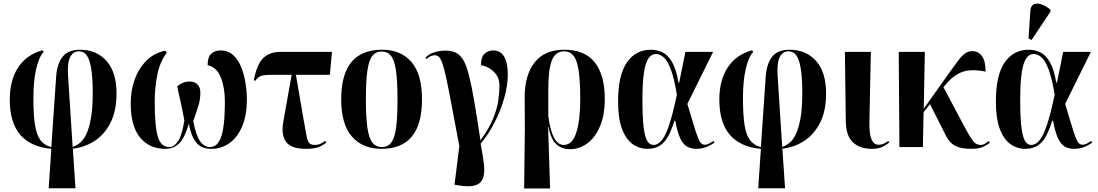

<svg xmlns="http://www.w3.org/2000/svg" viewBox="-20 -828 6182 1081"><path d="M254 232 269 10Q154 0 94.5 -68.5Q35 -137 35 -268Q35 -376 82 -448Q129 -520 219 -545L226 -536Q199 -507 183.5 -439Q168 -371 168 -276Q168 -182 177 -124.5Q186 -67 208.5 -38Q231 -9 269 0L296 -395Q301 -468 332 -508Q363 -548 430 -548Q524 -548 580 -484.5Q636 -421 636 -303Q636 -202 601.5 -135.5Q567 -69 511 -33.5Q455 2 390 9L405 232ZM363 -404 389 -1Q408 -7 428 -22Q448 -37 464.5 -70Q481 -103 491.5 -159.5Q502 -216 502 -303Q502 -381 495.5 -428Q489 -475 478 -499Q467 -523 453 -531Q439 -539 423 -539Q393 -539 376 -508.5Q359 -478 363 -404Z M910 10Q821 10 768.5 -54Q716 -118 716 -246Q716 -319 738.5 -381Q761 -443 804 -486Q847 -529 910 -543L919 -531Q881 -482 866 -408Q851 -334 851 -256Q851 -117 868.5 -58.5Q886 0 933 0Q960 0 982 -32Q1004 -64 1018 -149Q1004 -226 993.5 -270Q983 -314 978 -343Q991 -353 1008 -361Q1025 -369 1048 -369Q1076 -369 1092 -352.5Q1108 -336 1108 -307Q1108 -268 1097.5 -233.5Q1087 -199 1068 -146Q1084 -64 1107 -32Q1130 0 1163 0Q1179 0 1194 -10Q1209 -20 1221 -47Q1233 -74 1239.5 -125Q1246 -176 1246 -258Q1246 -335 1223 -392.5Q1200 -450 1149 -461Q1149 -508 1170 -526Q1191 -544 1221 -544Q1264 -544 1292.5 -518Q1321 -492 1338 -450Q1355 -408 1362.5 -359.5Q1370 -311 1370 -266Q1370 -181 1344.5 -119Q1319 -57 1273.5 -23.5Q1228 10 1169 10Q1115 10 1086 -24Q1057 -58 1043 -131Q1020 -51 988.5 -20.5Q957 10 910 10Z M1702 10Q1620 10 1591 -29Q1562 -68 1575 -142L1622 -407H1517Q1470 -407 1451.5 -401Q1433 -395 1417 -373L1409 -376Q1427 -469 1463.5 -502.5Q1500 -536 1559 -536H1849L1837 -407H1646L1690 -151Q1700 -95 1705.5 -65Q1711 -35 1720.5 -23.5Q1730 -12 1752 -12Q1770 -12 1784.5 -18.5Q1799 -25 1810 -35L1817 -25Q1793 -6 1768.5 2Q1744 10 1702 10Z M2128 10Q2022 10 1961.5 -59Q1901 -128 1901 -269Q1901 -548 2131 -548Q2237 -548 2296.5 -479Q2356 -410 2356 -269Q2356 -128 2298.5 -59Q2241 10 2128 10ZM2130 0Q2163 0 2182.5 -25Q2202 -50 2210 -108.5Q2218 -167 2218 -269Q2218 -372 2209.5 -430.5Q2201 -489 2181.5 -513.5Q2162 -538 2129 -538Q2096 -538 2076.5 -513.5Q2057 -489 2048.5 -430.5Q2040 -372 2040 -269Q2040 -167 2048.5 -108.5Q2057 -50 2077 -25Q2097 0 2130 0Z M2557 215 2539 212 2566 -5Q2540 -144 2522.5 -237Q2505 -330 2493 -386Q2481 -442 2471 -470.5Q2461 -499 2451 -508Q2441 -517 2428 -517Q2418 -517 2406.5 -512.5Q2395 -508 2382 -496L2375 -503Q2399 -527 2429.5 -535Q2460 -543 2488 -543Q2523 -543 2548 -530.5Q2573 -518 2590.5 -486.5Q2608 -455 2622 -398Q2636 -341 2651 -252.5Q2666 -164 2685 -38Q2734 -105 2756.5 -160.5Q2779 -216 2785.5 -262Q2792 -308 2792 -346Q2792 -382 2775 -406.5Q2758 -431 2733.5 -444.5Q2709 -458 2688 -461Q2688 -508 2708.5 -526Q2729 -544 2756 -544Q2798 -544 2818.5 -509Q2839 -474 2839 -409Q2839 -346 2818.5 -274.5Q2798 -203 2763 -135.5Q2728 -68 2686 -19Q2699 48 2704.5 96.5Q2710 145 2699.5 175Q2689 205 2655 215.5Q2621 226 2557 215Z M2931 233 2935 -97 2934 -281Q2934 -405 2990 -476.5Q3046 -548 3157 -548Q3272 -548 3328.5 -477Q3385 -406 3385 -271Q3385 -179 3357.5 -115.5Q3330 -52 3285.5 -20Q3241 12 3189 12Q3146 12 3114.5 -13.5Q3083 -39 3068 -114H3066L3077 233ZM3154 -12Q3202 -12 3224.5 -81Q3247 -150 3247 -274Q3247 -415 3227.5 -477Q3208 -539 3157 -539Q3107 -539 3087 -488Q3067 -437 3067 -324V-175Q3088 -12 3154 -12Z M3625 10Q3579 10 3541.5 -17Q3504 -44 3482 -102.5Q3460 -161 3460 -257Q3460 -405 3509.5 -476.5Q3559 -548 3645 -548Q3678 -548 3708.5 -534Q3739 -520 3763 -480Q3787 -440 3800 -363H3804L3839 -536H3995L3850 -243Q3872 -171 3885.5 -125.5Q3899 -80 3908.5 -55.5Q3918 -31 3927 -22Q3936 -13 3949 -13Q3960 -13 3973 -20Q3986 -27 3997 -34L4003 -26Q3985 -12 3959 -1Q3933 10 3901 10Q3872 10 3849.5 -2Q3827 -14 3810.5 -48Q3794 -82 3782 -148H3777Q3763 -102 3745 -66.5Q3727 -31 3698.5 -10.5Q3670 10 3625 10ZM3659 -12Q3685 -12 3707 -39.5Q3729 -67 3749 -129Q3769 -191 3791 -295Q3776 -386 3757.5 -435.5Q3739 -485 3717.5 -504.5Q3696 -524 3673 -524Q3648 -524 3631 -499.5Q3614 -475 3605.5 -418.5Q3597 -362 3597 -265Q3597 -161 3604.5 -106.5Q3612 -52 3625.5 -32Q3639 -12 3659 -12Z M4249 232 4264 10Q4149 0 4089.5 -68.5Q4030 -137 4030 -268Q4030 -376 4077 -448Q4124 -520 4214 -545L4221 -536Q4194 -507 4178.5 -439Q4163 -371 4163 -276Q4163 -182 4172 -124.5Q4181 -67 4203.5 -38Q4226 -9 4264 0L4291 -395Q4296 -468 4327 -508Q4358 -548 4425 -548Q4519 -548 4575 -484.5Q4631 -421 4631 -303Q4631 -202 4596.5 -135.5Q4562 -69 4506 -33.5Q4450 2 4385 9L4400 232ZM4358 -404 4384 -1Q4403 -7 4423 -22Q4443 -37 4459.5 -70Q4476 -103 4486.5 -159.5Q4497 -216 4497 -303Q4497 -381 4490.5 -428Q4484 -475 4473 -499Q4462 -523 4448 -531Q4434 -539 4418 -539Q4388 -539 4371 -508.5Q4354 -478 4358 -404Z M4889 10Q4822 10 4782.5 -26Q4743 -62 4742 -148L4737 -536H4883L4875 -145Q4874 -112 4877.5 -82Q4881 -52 4892.5 -32.5Q4904 -13 4927 -13Q4943 -13 4955.5 -19Q4968 -25 4981 -34L4987 -26Q4969 -11 4947 -0.5Q4925 10 4889 10Z M5044 0 5040 -536H5187L5181 -216L5328 -423Q5356 -461 5375 -487Q5394 -513 5412.5 -526.5Q5431 -540 5456 -540Q5488 -540 5508.5 -512.5Q5529 -485 5529 -425Q5479 -435 5440 -432Q5401 -429 5366.5 -408Q5332 -387 5297 -343L5292 -337L5403 -128Q5427 -83 5442.5 -57.5Q5458 -32 5471 -22Q5484 -12 5502 -12Q5515 -12 5526.5 -19.5Q5538 -27 5547 -34L5553 -25Q5540 -13 5515.5 -1.5Q5491 10 5449 10Q5391 10 5359 -6.5Q5327 -23 5308 -60L5216 -242L5180 -196L5176 0Z M5752 10Q5706 10 5668.5 -17Q5631 -44 5609 -102.5Q5587 -161 5587 -257Q5587 -405 5636.5 -476.5Q5686 -548 5772 -548Q5805 -548 5835.5 -534Q5866 -520 5890 -480Q5914 -440 5927 -363H5931L5966 -536H6122L5977 -243Q5999 -171 6012.5 -125.5Q6026 -80 6035.5 -55.5Q6045 -31 6054 -22Q6063 -13 6076 -13Q6087 -13 6100 -20Q6113 -27 6124 -34L6130 -26Q6112 -12 6086 -1Q6060 10 6028 10Q5999 10 5976.5 -2Q5954 -14 5937.5 -48Q5921 -82 5909 -148H5904Q5890 -102 5872 -66.5Q5854 -31 5825.5 -10.5Q5797 10 5752 10ZM5786 -12Q5812 -12 5834 -39.5Q5856 -67 5876 -129Q5896 -191 5918 -295Q5903 -386 5884.5 -435.5Q5866 -485 5844.5 -504.5Q5823 -524 5800 -524Q5775 -524 5758 -499.5Q5741 -475 5732.5 -418.5Q5724 -362 5724 -265Q5724 -161 5731.5 -106.5Q5739 -52 5752.5 -32Q5766 -12 5786 -12ZM5788 -603 5771 -611 5781 -766Q5783 -795 5800 -803.5Q5817 -812 5842 -804Q5867 -796 5894 -774V-762Z"/></svg>

Font: Noto Serif Display Condensed
Style: Bold
Weight: 700
Width: 3
Designer: Monotype Design Team
Foundry: Monotype Imaging Inc.
Version: Version 2.009